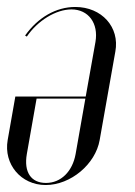

<svg xmlns="http://www.w3.org/2000/svg" viewBox="-20 -523 387 551"><path d="M266 -121 311 -375C324 -445 272 -503 196 -503C141 -503 89 -473 52 -421L57 -418C88 -464 141 -496 185 -496C234 -496 263 -456 254 -403L226 -246H24L2 -121C-10 -52 40 8 111 8C183 8 254 -52 266 -121ZM85 -240H225L197 -81C188 -31 155 2 112 2C69 2 48 -29 57 -81Z"/></svg>

Font: Moniqa Ita Display
Style: Italic
Weight: 400
Italic angle: -10°
Designer: Rajesh Rajput
Foundry: Rajesh Rajput
Version: Version 1.000